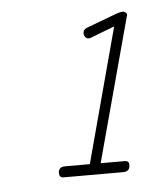

<svg xmlns="http://www.w3.org/2000/svg" viewBox="-35 -721 293 371"><g transform="rotate(-5 112.0 -535.5)"><path d="M74 -381Q66 -381 66 -390Q66 -402 79 -402H127L197 -663L150 -645Q144 -643 140.5 -646.5Q137 -650 137 -655Q137 -663 147 -666L203 -687Q212 -690 215 -690Q219 -690 222 -687.5Q225 -685 223 -680L148 -402H195Q203 -402 203 -394Q203 -381 190 -381Z"/></g></svg>

Font: Zen Loop
Style: Italic
Weight: 400
Italic angle: -15°
Designer: Yoshimichi Ohira
Foundry: A-1 Corp ZenFonts
Version: Version 1.000; ttfautohint (v1.8.3)